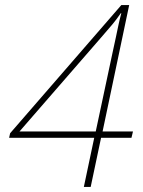

<svg xmlns="http://www.w3.org/2000/svg" viewBox="-20 -738 563 758"><path d="M311 0 352 -194H16L20 -212L459 -718H490L385 -219H505L499 -194H379L338 0ZM57 -219H358L423 -524Q432 -565 437.5 -591Q443 -617 447.5 -638.5Q452 -660 459 -686H457Q439 -660 423.5 -641.5Q408 -623 381 -592Z"/></svg>

Font: Noto Sans Disp Thin
Style: Italic
Weight: 100
Italic angle: -12°
Designer: Monotype Design Team
Foundry: Monotype Imaging Inc.
Version: Version 2.000;GOOG;noto-source:20170915:90ef993387c0